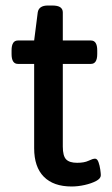

<svg xmlns="http://www.w3.org/2000/svg" viewBox="-20 -670 406 697"><path d="M240 7Q174 7 139 -28.5Q104 -64 104 -132V-438H45Q22 -438 22 -474V-487Q22 -523 45 -523H104L117 -625Q121 -650 154 -650H169Q190 -650 199 -643.5Q208 -637 208 -625V-523H310Q333 -523 333 -487V-474Q333 -438 310 -438H208V-138Q208 -104 220 -91.5Q232 -79 260 -79Q286 -79 301.5 -86.5Q317 -94 325 -94Q333 -94 337.5 -81.5Q342 -69 344 -54.5Q346 -40 346 -34Q346 -22 329 -13Q312 -4 287.5 1.5Q263 7 240 7Z"/></svg>

Font: Asap Semi Expanded Medium
Style: Regular
Weight: 500
Width: 6
Designer: Pablo Cosgaya
Foundry: Omnibus-Type
Version: Version 3.001; ttfautohint (v1.8.4.7-5d5b)